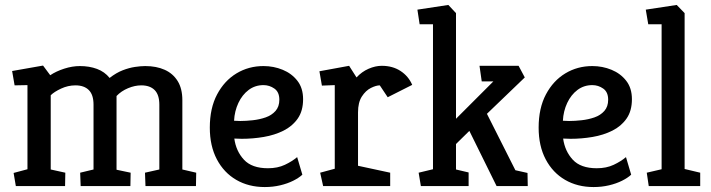

<svg xmlns="http://www.w3.org/2000/svg" viewBox="-20 -752 2874 776"><path d="M44 0 35 -53 91 -68V-408L39 -407L29 -465L154 -487L183 -448Q207 -464 239.5 -474.5Q272 -485 303 -485Q341 -485 372 -473.5Q403 -462 423 -437Q450 -458 476 -468Q502 -478 525.5 -481.5Q549 -485 567 -485Q612 -485 645.5 -470Q679 -455 698 -424.5Q717 -394 717 -347V-67L773 -54L772 0H568L566 -54L624 -67V-329Q624 -369 605 -388Q586 -407 551 -407Q525 -407 497.5 -395.5Q470 -384 451 -364V-66L508 -54L507 0H306L304 -54L358 -67V-329Q358 -369 339 -388Q320 -407 285 -407Q255 -407 227 -394Q199 -381 185 -367V-67L244 -54L243 0Z M1050 4Q985 4 935 -25Q885 -54 856.5 -108Q828 -162 828 -236Q828 -315 857.5 -370.5Q887 -426 936 -455.5Q985 -485 1045 -485Q1086 -485 1122.5 -470Q1159 -455 1182 -425.5Q1205 -396 1205 -351Q1205 -304 1183.5 -273Q1162 -242 1126 -224Q1090 -206 1046 -198.5Q1002 -191 957 -191L927 -192Q934 -141 966 -106.5Q998 -72 1063 -72Q1102 -72 1131.5 -86Q1161 -100 1181 -117L1202 -46Q1188 -33 1165 -21.5Q1142 -10 1112.5 -3Q1083 4 1050 4ZM926 -264 951 -263Q974 -263 1001.5 -266Q1029 -269 1053.5 -277.5Q1078 -286 1093.5 -303.5Q1109 -321 1109 -349Q1109 -380 1089 -394Q1069 -408 1045 -408Q1011 -408 985 -388.5Q959 -369 943.5 -336Q928 -303 926 -264Z M1286 0 1274 -54 1333 -70V-408L1281 -406L1271 -464L1391 -486L1421 -439Q1442 -462 1469.5 -474Q1497 -486 1523 -486Q1567 -486 1599 -465Q1631 -444 1646 -409L1547 -359L1515 -407Q1500 -407 1479 -396.5Q1458 -386 1442.5 -362Q1427 -338 1427 -298V-82L1557 -54V0Z M1681 0 1672 -54 1730 -68V-654H1676L1667 -713L1792 -732L1823 -699V-272L1974 -423H1927L1918 -486H2076L2101 -439L1948 -292L2063 -64L2112 -53L2113 0H1987L1877 -223L1823 -170V-67L1874 -55V0Z M2379 4Q2314 4 2264 -25Q2214 -54 2185.5 -108Q2157 -162 2157 -236Q2157 -315 2186.5 -370.5Q2216 -426 2265 -455.5Q2314 -485 2374 -485Q2415 -485 2451.5 -470Q2488 -455 2511 -425.5Q2534 -396 2534 -351Q2534 -304 2512.5 -273Q2491 -242 2455 -224Q2419 -206 2375 -198.5Q2331 -191 2286 -191L2256 -192Q2263 -141 2295 -106.5Q2327 -72 2392 -72Q2431 -72 2460.5 -86Q2490 -100 2510 -117L2531 -46Q2517 -33 2494 -21.5Q2471 -10 2441.5 -3Q2412 4 2379 4ZM2255 -264 2280 -263Q2303 -263 2330.5 -266Q2358 -269 2382.5 -277.5Q2407 -286 2422.5 -303.5Q2438 -321 2438 -349Q2438 -380 2418 -394Q2398 -408 2374 -408Q2340 -408 2314 -388.5Q2288 -369 2272.5 -336Q2257 -303 2255 -264Z M2602 0 2594 -54 2654 -68V-654H2600L2590 -713L2715 -732L2747 -699V-69L2810 -54V0Z"/></svg>

Font: Kreon
Style: Regular
Weight: 400
Designer: Julia Petretta
Foundry: Julia Petretta and Eli Heuer
Version: Version 2.002